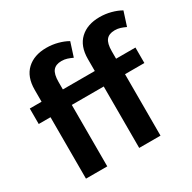

<svg xmlns="http://www.w3.org/2000/svg" viewBox="-158 -873 1031 1031"><g transform="rotate(-30 357.5 -357.5)"><path d="M585 -715Q621 -715 655 -706Q689 -697 715 -682L687 -595Q670 -603 654.5 -608Q639 -613 620 -613Q585 -613 568 -592.5Q551 -572 551 -523V-477H671V-381H551V0H419V-381H221V0H89V-381H16V-477H89V-551Q89 -631 134 -673Q179 -715 255 -715Q291 -715 325 -706Q359 -697 385 -682L357 -595Q340 -603 324.5 -608Q309 -613 290 -613Q255 -613 238 -592.5Q221 -572 221 -523V-477H419V-551Q419 -631 464 -673Q509 -715 585 -715Z"/></g></svg>

Font: Mukta Mahee
Style: Bold
Weight: 700
Designer: Shuchita Grover, Noopur Datye, Girish Dalvi, Yashodeep Gholap
Foundry: Ek Type
Version: Version 2.538;PS 1.000;hotconv 16.6.51;makeotf.lib2.5.65220;